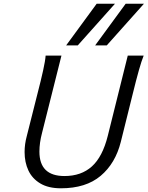

<svg xmlns="http://www.w3.org/2000/svg" viewBox="-20 -993 789 1025"><path d="M688 -489.3 625 -235.8Q596.2 -120.6 517.3 -54.2Q438.5 12.2 305.2 12.2Q238.3 12.2 195.1 -13.7Q151.9 -39.6 131.6 -83Q111.3 -126.5 111.3 -181.2Q111.3 -223.6 123 -266.6L179.2 -489.3Q199.2 -566.4 210.4 -617.7Q221.7 -668.9 223.6 -696.3H308.1L204.6 -284.2Q190.4 -230.5 190.4 -183.6Q190.4 -53.2 324.2 -53.2Q413.6 -53.2 470.5 -104.5Q527.3 -155.8 555.2 -267.1L662.1 -696.3H747.1Q735.8 -668.9 721.7 -618.9Q707.5 -568.8 688 -489.3ZM748.5 -973.1 549.8 -750.5H487.8L650.9 -973.1ZM593.8 -973.1 395 -750.5H333L496.1 -973.1Z"/></svg>

Font: Lesson One Light
Style: Italic
Weight: 300
Italic angle: -14°
Designer: But Ko, Victor Gaultney, Annie Olsen, Julie Remington, Don Collingsworth, Eric Hays, Becca Hirsbrunner
Version: Version 1.100